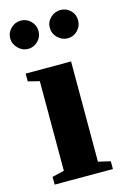

<svg xmlns="http://www.w3.org/2000/svg" viewBox="-106 -719 495 768"><g transform="rotate(-15 141.5 -334.5)"><path d="M212.9 -43.9 263.2 -32.2V0H22V-32.2L71.8 -43.9V-415L24.9 -426.8V-459H212.9ZM224.6 -551.8Q201.2 -551.8 183.3 -569.1Q165.5 -586.4 165.5 -610.8Q165.5 -635.3 183.3 -652.1Q201.2 -668.9 224.6 -668.9Q248.5 -668.9 265.6 -652.3Q282.7 -635.7 282.7 -610.8Q282.7 -586.4 265.6 -569.1Q248.5 -551.8 224.6 -551.8ZM60.5 -551.8Q37.1 -551.8 19.3 -569.8Q1.5 -587.9 1.5 -610.8Q1.5 -634.3 19 -651.6Q36.6 -668.9 60.5 -668.9Q84.5 -668.9 101.6 -651.6Q118.7 -634.3 118.7 -610.8Q118.7 -586.4 101.6 -569.1Q84.5 -551.8 60.5 -551.8Z"/></g></svg>

Font: Tinos
Style: Bold
Weight: 700
Designer: Steve Matteson
Foundry: Monotype Imaging Inc.
Version: Version 1.23